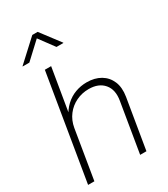

<svg xmlns="http://www.w3.org/2000/svg" viewBox="-227 -1049 1008 1151"><g transform="rotate(-30 277.5 -473.0)"><path d="M130.9 -337.4 75.2 0H31.7L152.3 -727.5H195.8L142.6 -408.2H131.8Q152.8 -452.1 183.6 -480.7Q214.4 -509.3 252.2 -523.2Q290 -537.1 331.1 -537.1Q386.2 -537.1 426 -513.7Q465.8 -490.2 484.1 -447.3Q502.4 -404.3 492.7 -343.8L435.5 0H392.1L448.7 -341.3Q460.9 -412.6 425.5 -454.3Q390.1 -496.1 321.3 -496.1Q274.9 -496.1 234.6 -476.8Q194.3 -457.5 166.7 -421.6Q139.2 -385.7 130.9 -337.4ZM93.3 -811H46.9L47.4 -813L191.4 -945.8H228.5L329.1 -813L328.6 -811H281.2L204.6 -914.6Z"/></g></svg>

Font: Inter 24pt ExtraLight
Style: Italic
Weight: 250
Italic angle: -9.3988°
Version: Version 4.001;git-66647c0bb